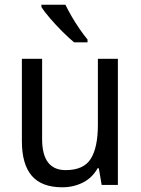

<svg xmlns="http://www.w3.org/2000/svg" viewBox="-20 -879 599 816"><path d="M481 -629V-93H412L400 -164H395Q372 -123 332 -103Q292 -83 245 -83Q157 -83 115 -132Q73 -181 73 -279V-629H159V-288Q159 -156 259 -156Q336 -156 366 -204.5Q396 -253 396 -348V-629ZM258 -859Q269 -836 285 -808.5Q301 -781 319 -755Q337 -729 352 -711V-699H295Q273 -717 245 -745Q217 -773 192.5 -801.5Q168 -830 156 -849V-859Z"/></svg>

Font: Noto Sans Telugu UI SemiCondensed
Style: Regular
Weight: 400
Width: 4
Designer: Jelle Bosma - Monotype Design Team
Foundry: Monotype Imaging Inc.
Version: Version 2.005; ttfautohint (v1.8.4.7-5d5b)